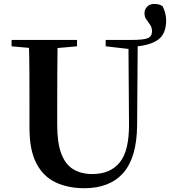

<svg xmlns="http://www.w3.org/2000/svg" viewBox="-20 -945 871 983"><path d="M411.6 18.6Q328.6 18.6 265.1 -11.1Q201.7 -40.8 166.3 -108.6Q130.9 -176.3 130.9 -290V-400.9Q130.9 -485.1 130.6 -570.6Q130.2 -656.1 127.5 -740.5H274.9Q273.9 -656.3 273.4 -571.6Q272.9 -486.9 272.9 -400.9V-305Q272.9 -213.4 293.8 -158.2Q314.7 -102.9 355.1 -78.4Q395.4 -53.9 453 -53.9Q545.1 -53.9 593.5 -114Q641.9 -174.1 640.5 -312.5L637.5 -740.5H685.2L682 -304.3Q680.6 -138.8 611.5 -60.1Q542.4 18.6 411.6 18.6ZM652.2 -705.7V-740.5Q715.8 -740.5 737 -749.7Q758.2 -758.8 758.2 -784.1Q758.2 -804.4 748.6 -818.1Q739.1 -831.8 729.4 -845.4Q719.7 -858.9 719.7 -877.8Q719.7 -896.1 733.1 -910.4Q746.5 -924.8 768.2 -924.8Q781.8 -924.8 792.5 -922.3Q803.3 -919.8 812.2 -913.4Q819.9 -898.9 825.3 -879.7Q830.7 -860.4 830.7 -840.8Q830.7 -766.9 783.6 -737.7Q736.4 -708.5 652.2 -705.7ZM39.2 -707.9V-740.5H374.4V-707.9L218.8 -694.2H191.8ZM521.1 -707.9V-740.5H671.6V-693.5H646.5Z"/></svg>

Font: Noto Serif KR ExtraLight
Style: Regular
Weight: 200
Designer: Ryoko NISHIZUKA 西塚涼子 (kana & ideographs); Frank Grießhammer (Latin, Greek & Cyrillic); Wenlong ZHANG 张文龙 (bopomofo); San
Foundry: Adobe
Version: Version 2.002-H1;hotconv 1.1.0;makeotfexe 2.6.0